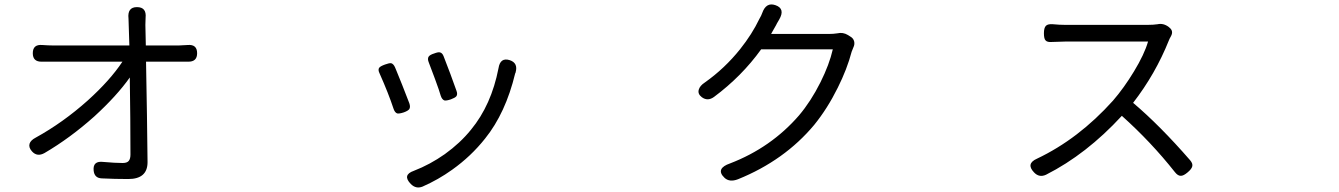

<svg xmlns="http://www.w3.org/2000/svg" viewBox="-20 -787 6040 866"><path d="M558.6 20.5Q498 20.5 439.5 17.6Q405.3 16.6 402.3 -18.6Q398.4 -62.5 446.3 -56.6Q500 -51.8 533.2 -51.8Q552.7 -51.8 560.5 -61Q568.4 -70.3 568.4 -89.8Q568.4 -246.1 565.4 -437.5Q506.8 -354.5 405.3 -261.7Q295.9 -164.1 180.7 -96.7Q147.5 -78.1 124 -104.5Q108.4 -122.1 113.3 -138.7Q118.2 -154.3 140.6 -166Q264.6 -234.4 376 -334Q476.6 -424.8 532.2 -508.8H216.8Q193.4 -508.8 168.9 -508.8Q127.9 -507.8 127.9 -546.9Q127.9 -587.9 170.9 -584Q200.2 -582 215.8 -582H389.6H563.5Q561.5 -643.6 560.5 -674.8Q560.5 -678.7 560.1 -688.5Q559.6 -698.2 559.6 -703.1Q553.7 -754.9 597.7 -754.9Q641.6 -754.9 636.7 -707Q635.7 -696.3 635.7 -674.8L637.7 -582H788.1Q800.8 -582 826.2 -584Q869.1 -587.9 869.1 -546.9Q869.1 -507.8 828.1 -508.8Q809.6 -508.8 791 -508.8H638.7Q643.6 -252.9 645.5 -55.7Q645.5 20.5 558.6 20.5Z M1833 43Q1793 2 1846.7 -16.6Q1919.9 -44.9 1986.3 -91.8Q2055.7 -141.6 2104.5 -202.1Q2196.3 -313.5 2228.5 -479.5Q2236.3 -529.3 2279.3 -515.6Q2317.4 -502.9 2305.7 -460.9Q2305.7 -460 2305.2 -458.5Q2304.7 -457 2303.7 -456.1Q2260.7 -277.3 2168 -162.1Q2104.5 -82 2019.5 -21.5Q1957 23.4 1885.7 54.7Q1856.4 66.4 1833 43ZM1771.5 -275.4Q1760.7 -279.3 1754.9 -296.9Q1732.4 -365.2 1692.4 -455.1Q1683.6 -472.7 1690.4 -481.4Q1695.3 -488.3 1716.8 -496.1Q1735.4 -502.9 1744.1 -502Q1754.9 -499 1761.7 -483.4Q1763.7 -478.5 1768.6 -466.8Q1785.2 -426.8 1793.9 -404.3Q1817.4 -345.7 1826.2 -321.3Q1832 -304.7 1826.2 -294.9Q1820.3 -287.1 1801.8 -280.3Q1781.2 -273.4 1771.5 -275.4ZM1984.4 -334Q1973.6 -337.9 1967.8 -355.5Q1961.9 -377 1942.4 -429.7Q1940.4 -435.5 1935.5 -448.2Q1920.9 -488.3 1914.1 -504.9Q1907.2 -521.5 1913.1 -531.2Q1918.9 -540 1938.5 -545.9Q1956.1 -552.7 1963.9 -550.8Q1974.6 -548.8 1980.5 -534.2Q2012.7 -452.1 2039.1 -377Q2044.9 -361.3 2038.1 -352.5Q2032.2 -345.7 2013.7 -338.9Q1993.2 -332 1984.4 -334Z M3233.4 -23.4Q3241.2 -39.1 3272.5 -49.8Q3458 -121.1 3584 -266.6Q3637.7 -330.1 3680.7 -416Q3720.7 -496.1 3736.3 -564.5H3574.2H3413.1Q3325.2 -442.4 3200.2 -349.6Q3171.9 -329.1 3145.5 -348.6Q3126 -363.3 3131.8 -382.8Q3136.7 -400.4 3159.2 -415Q3249 -478.5 3318.4 -565.4Q3372.1 -632.8 3405.3 -702.1Q3414.1 -716.8 3418 -728.5Q3435.5 -778.3 3477.5 -763.7Q3523.4 -748 3494.1 -698.2Q3490.2 -692.4 3484.4 -681.6Q3481.4 -675.8 3480.5 -673.8Q3475.6 -664.1 3463.9 -644.5Q3460 -637.7 3458 -633.8H3717.8Q3739.3 -633.8 3756.8 -636.7Q3782.2 -642.6 3804.7 -628.9L3815.4 -622.1Q3829.1 -614.3 3832.5 -600.6Q3835.9 -586.9 3829.1 -573.2Q3823.2 -559.6 3821.3 -553.7Q3800.8 -475.6 3758.8 -391.6Q3711.9 -296.9 3652.3 -223.6Q3518.6 -63.5 3308.6 21.5Q3270.5 36.1 3248 15.1Q3225.6 -5.9 3233.4 -23.4Z M4643.6 -9.8Q4606.4 -48.8 4657.2 -71.3Q4844.7 -160.2 5000 -333Q5049.8 -390.6 5094.7 -464.8Q5141.6 -542 5158.2 -599.6H4971.7H4785.2Q4763.7 -599.6 4724.6 -597.7Q4703.1 -595.7 4695.3 -605.5Q4688.5 -613.3 4688.5 -637.2Q4688.5 -661.1 4697.3 -670.4Q4706.1 -679.7 4729.5 -677.7Q4758.8 -674.8 4785.2 -674.8H5155.3Q5182.6 -674.8 5201.2 -677.7Q5227.5 -683.6 5252 -665L5253.9 -663.1Q5274.4 -647.5 5261.7 -624Q5253.9 -610.4 5252 -604.5Q5191.4 -453.1 5090.8 -323.2Q5211.9 -220.7 5347.7 -64.5Q5361.3 -48.8 5357.4 -36.1Q5354.5 -24.4 5336.4 -9.3Q5318.4 5.9 5306.6 5.9Q5293 6.8 5279.3 -10.7Q5171.9 -146.5 5040 -264.6Q4879.9 -90.8 4698.2 1Q4667 15.6 4643.6 -9.8Z"/></svg>

Font: Bpmf GenSen Rounded R
Style: R
Weight: 400
Foundry: But Ko
Version: Version 1.320